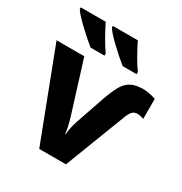

<svg xmlns="http://www.w3.org/2000/svg" viewBox="-178 -896 971 1026"><g transform="rotate(30 308.0 -383.0)"><path d="M611 -540V-416Q590 -425 571 -425Q552 -425 540.5 -412.5Q529 -400 520 -377L375 0H210L0 -549H171L269 -235Q287 -175 290 -139H293Q296 -182 314 -233L372 -402Q393 -461 411.5 -493Q430 -525 458.5 -540Q487 -555 534 -555Q547 -555 570 -551Q593 -547 611 -540ZM263 -619V-606H177Q137 -638 87.5 -685Q38 -732 24 -756V-766H178Q195 -731 219 -688.5Q243 -646 263 -619ZM461 -619V-606H375Q335 -638 285.5 -685Q236 -732 222 -756V-766H376Q393 -731 417 -688.5Q441 -646 461 -619Z"/></g></svg>

Font: Noto Sans UI ExtraBold
Style: Regular
Weight: 800
Designer: Monotype Design Team
Foundry: Monotype Imaging Inc.
Version: Version 1.001